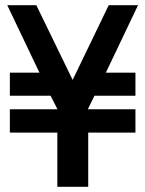

<svg xmlns="http://www.w3.org/2000/svg" viewBox="-20 -720 558 740"><path d="M320 -209H502V-299H319V-300L344 -351H502V-440H388L512 -700H399L260 -412L120 -700H8L132 -440H18V-351H175L201 -300V-299H18V-209H201V0H320Z"/></svg>

Font: Mint Spirit No2
Style: Bold
Weight: 700
Designer: HARENDAL Hirwen
Foundry: Arkandis Digital Foundry.
Version: Version 1.004;FFEdit